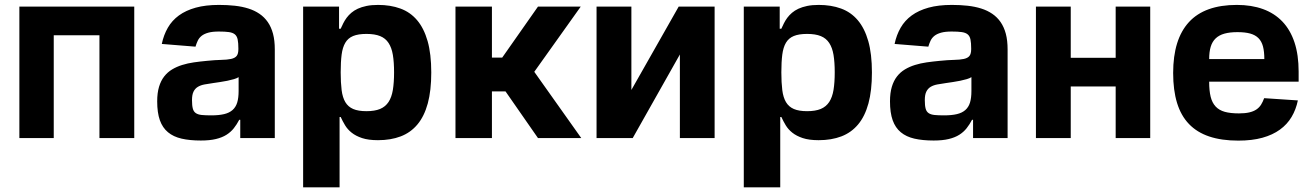

<svg xmlns="http://www.w3.org/2000/svg" viewBox="-20 -573 5449 797"><path d="M60.4 0V-545.5H537.3V0H392.8V-426.5H203.1V0Z M632.5 -152.3Q632.5 -187.1 640.1 -212.5Q647.7 -237.9 661.6 -255.7Q675.4 -273.4 694.4 -284.8Q713.4 -296.2 736.2 -303.3Q758.9 -310.4 784.6 -314.1Q810.4 -317.8 837.4 -320.3Q872.9 -323.9 897.9 -324.4Q922.9 -324.9 938.9 -328.3Q954.9 -331.7 962.2 -340.6Q969.5 -349.4 969.5 -369.3V-371.4Q969.5 -394.9 966.6 -408.9Q963.8 -422.9 955.1 -430.2Q946.4 -437.5 930.4 -439.8Q914.4 -442.1 888.5 -442.1Q861.5 -442.1 844.5 -437.3Q827.4 -432.5 816.9 -424.2Q806.5 -415.8 801 -404.3Q795.5 -392.8 791.5 -379.3L651.6 -390.6Q659.4 -427.9 676.7 -457.9Q693.9 -487.9 722.7 -508.9Q751.4 -529.8 792.4 -541.2Q833.5 -552.6 889.2 -552.6Q924 -552.6 954.7 -549.2Q985.4 -545.8 1011.2 -537.6Q1036.9 -529.5 1057.2 -515.6Q1077.4 -501.8 1091.6 -481.4Q1105.8 -460.9 1113.3 -432.9Q1120.7 -404.8 1120.7 -367.9V0H977.3V-75.6H973Q963.1 -56.5 950.6 -40.7Q938.2 -24.9 920.1 -13.5Q902 -2.1 876.2 4.1Q850.5 10.3 813.6 10.3Q767.8 10.3 733.8 2.5Q699.9 -5.3 677.4 -24Q654.8 -42.6 643.6 -73.9Q632.5 -105.1 632.5 -152.3ZM856.9 -94.1Q888.5 -94.1 910.2 -99.3Q931.8 -104.4 945.3 -116.3Q958.8 -128.2 964.7 -147.5Q970.5 -166.9 970.5 -195V-252.8Q963.8 -248.2 951.2 -244.5Q938.6 -240.8 923.7 -237.7Q908.7 -234.7 893.3 -232.4Q877.8 -230.1 865.4 -228.3Q845.5 -225.5 829.2 -222.5Q812.9 -219.5 801.3 -212.5Q789.8 -205.6 783.4 -192.8Q777 -180 777 -157.3Q777 -134.9 780.4 -122.3Q783.7 -109.7 792.8 -103.5Q801.8 -97.3 817.3 -95.7Q832.7 -94.1 856.9 -94.1Z M1238.3 204.5V-545.5H1387.4V-453.8H1394.2Q1399.1 -464.8 1405 -476.6Q1410.9 -488.3 1419 -499.3Q1427.2 -510.3 1438.4 -519.9Q1449.6 -529.5 1465.2 -536.8Q1480.8 -544 1501.4 -548.3Q1522 -552.6 1549.4 -552.6Q1600.9 -552.6 1641.9 -537.6Q1682.9 -522.7 1711.3 -489.3Q1739.7 -456 1755 -402.5Q1770.2 -349.1 1770.2 -272Q1770.2 -197.1 1755.7 -143.6Q1741.1 -90.2 1712.9 -56.5Q1684.7 -22.7 1643.5 -6.9Q1602.3 8.9 1549 8.9Q1509.2 8.9 1483.1 0.2Q1457 -8.5 1439.8 -22.2Q1422.6 -35.9 1412.3 -53.1Q1402 -70.3 1394.2 -87.4H1389.6V204.5ZM1394.2 -272.7Q1394.2 -229.8 1398.1 -199Q1402 -168.3 1413.5 -149Q1425.1 -129.6 1446 -120.6Q1467 -111.5 1501.1 -111.5Q1535.5 -111.5 1557.7 -120.7Q1579.9 -130 1592.9 -149.7Q1605.8 -169.4 1610.8 -199.9Q1615.8 -230.5 1615.8 -272.7Q1615.8 -315 1610.8 -345Q1605.8 -375 1593 -394.5Q1580.3 -414.1 1558.1 -423.1Q1535.9 -432.2 1501.1 -432.2Q1467 -432.2 1445.8 -423.5Q1424.7 -414.8 1413.4 -395.6Q1402 -376.4 1398.1 -346.2Q1394.2 -316.1 1394.2 -272.7Z M1870.7 0V-545.5H2022V-333.8H2064.6L2213.1 -545.5H2390.6L2197.8 -274.9L2392.8 0H2213.1L2078.5 -193.5H2022V0Z M2456.3 0V-545.5H2600.9V-199.6L2797.2 -545.5H2946.4V0H2802.2V-346.9L2606.5 0Z M3067.5 204.5V-545.5H3216.6V-453.8H3223.4Q3228.3 -464.8 3234.2 -476.6Q3240.1 -488.3 3248.2 -499.3Q3256.4 -510.3 3267.6 -519.9Q3278.8 -529.5 3294.4 -536.8Q3310 -544 3330.6 -548.3Q3351.2 -552.6 3378.6 -552.6Q3430 -552.6 3471.1 -537.6Q3512.1 -522.7 3540.5 -489.3Q3568.9 -456 3584.2 -402.5Q3599.4 -349.1 3599.4 -272Q3599.4 -197.1 3584.9 -143.6Q3570.3 -90.2 3542.1 -56.5Q3513.8 -22.7 3472.7 -6.9Q3431.5 8.9 3378.2 8.9Q3338.4 8.9 3312.3 0.2Q3286.2 -8.5 3269 -22.2Q3251.8 -35.9 3241.5 -53.1Q3231.2 -70.3 3223.4 -87.4H3218.8V204.5ZM3223.4 -272.7Q3223.4 -229.8 3227.3 -199Q3231.2 -168.3 3242.7 -149Q3254.3 -129.6 3275.2 -120.6Q3296.2 -111.5 3330.3 -111.5Q3364.7 -111.5 3386.9 -120.7Q3409.1 -130 3422.1 -149.7Q3435 -169.4 3440 -199.9Q3445 -230.5 3445 -272.7Q3445 -315 3440 -345Q3435 -375 3422.2 -394.5Q3409.4 -414.1 3387.3 -423.1Q3365.1 -432.2 3330.3 -432.2Q3296.2 -432.2 3275 -423.5Q3253.9 -414.8 3242.5 -395.6Q3231.2 -376.4 3227.3 -346.2Q3223.4 -316.1 3223.4 -272.7Z M3674.4 -152.3Q3674.4 -187.1 3682 -212.5Q3689.6 -237.9 3703.5 -255.7Q3717.3 -273.4 3736.3 -284.8Q3755.3 -296.2 3778.1 -303.3Q3800.8 -310.4 3826.5 -314.1Q3852.3 -317.8 3879.3 -320.3Q3914.8 -323.9 3939.8 -324.4Q3964.8 -324.9 3980.8 -328.3Q3996.8 -331.7 4004.1 -340.6Q4011.4 -349.4 4011.4 -369.3V-371.4Q4011.4 -394.9 4008.5 -408.9Q4005.7 -422.9 3997 -430.2Q3988.3 -437.5 3972.3 -439.8Q3956.3 -442.1 3930.4 -442.1Q3903.4 -442.1 3886.4 -437.3Q3869.3 -432.5 3858.8 -424.2Q3848.4 -415.8 3842.9 -404.3Q3837.4 -392.8 3833.5 -379.3L3693.5 -390.6Q3701.3 -427.9 3718.6 -457.9Q3735.8 -487.9 3764.6 -508.9Q3793.3 -529.8 3834.3 -541.2Q3875.4 -552.6 3931.1 -552.6Q3965.9 -552.6 3996.6 -549.2Q4027.3 -545.8 4053.1 -537.6Q4078.8 -529.5 4099.1 -515.6Q4119.3 -501.8 4133.5 -481.4Q4147.7 -460.9 4155.2 -432.9Q4162.6 -404.8 4162.6 -367.9V0H4019.2V-75.6H4014.9Q4005 -56.5 3992.5 -40.7Q3980.1 -24.9 3962 -13.5Q3943.9 -2.1 3918.1 4.1Q3892.4 10.3 3855.5 10.3Q3809.7 10.3 3775.7 2.5Q3741.8 -5.3 3719.3 -24Q3696.7 -42.6 3685.5 -73.9Q3674.4 -105.1 3674.4 -152.3ZM3898.8 -94.1Q3930.4 -94.1 3952.1 -99.3Q3973.7 -104.4 3987.2 -116.3Q4000.7 -128.2 4006.6 -147.5Q4012.4 -166.9 4012.4 -195V-252.8Q4005.7 -248.2 3993.1 -244.5Q3980.5 -240.8 3965.6 -237.7Q3950.6 -234.7 3935.2 -232.4Q3919.7 -230.1 3907.3 -228.3Q3887.4 -225.5 3871.1 -222.5Q3854.8 -219.5 3843.2 -212.5Q3831.7 -205.6 3825.3 -192.8Q3818.9 -180 3818.9 -157.3Q3818.9 -134.9 3822.3 -122.3Q3825.6 -109.7 3834.7 -103.5Q3843.8 -97.3 3859.2 -95.7Q3874.6 -94.1 3898.8 -94.1Z M4280.2 0V-545.5H4424.7V-333.1H4611.2V-545.5H4754.6V0H4611.2V-214.1H4424.7V0Z M4849.8 -270.2Q4849.8 -409.8 4915.3 -481.2Q4980.8 -552.6 5114.3 -552.6Q5175.1 -552.6 5222.7 -535.3Q5270.2 -518.1 5303.3 -483.5Q5336.3 -448.9 5353.5 -397Q5370.7 -345.2 5370.7 -275.6V-234H4999.3V-233.7Q4999.3 -196.4 5005.5 -171.3Q5011.7 -146.3 5026.1 -130.9Q5040.5 -115.4 5064.1 -108.8Q5087.7 -102.3 5122.9 -102.3Q5148.4 -102.3 5165.8 -106.4Q5183.2 -110.4 5195.1 -118.4Q5207 -126.4 5214.5 -138.1Q5221.9 -149.9 5227.6 -165.5L5367.5 -156.2Q5359.7 -118.3 5341.4 -87.5Q5323.2 -56.8 5293.1 -35Q5263.1 -13.1 5220.3 -1.2Q5177.6 10.7 5120.4 10.7Q5050.8 10.7 4999.8 -6.4Q4948.9 -23.4 4915.5 -58.2Q4882.1 -93 4865.9 -146Q4849.8 -198.9 4849.8 -270.2ZM4999.3 -327.8H5228.3Q5228.3 -358.7 5222.7 -380.1Q5217 -401.6 5203.8 -414.8Q5190.7 -427.9 5169.4 -433.8Q5148.1 -439.6 5116.8 -439.6Q5084.9 -439.6 5062.7 -433.4Q5040.5 -427.2 5026.3 -413.7Q5012.1 -400.2 5005.7 -378.9Q4999.3 -357.6 4999.3 -327.8Z"/></svg>

Font: Cannonade
Style: Bold
Weight: 700
Designer: Rasmus Andersson
Foundry: rsms
Version: Version 3.012;git-f93a4a705